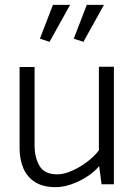

<svg xmlns="http://www.w3.org/2000/svg" viewBox="-20 -762 556 794"><path d="M389 -486V-140Q367 -112 336 -89.5Q305 -67 273.5 -54Q242 -41 217 -41Q164 -41 143.5 -76Q123 -111 123 -161V-485H61V-149Q61 -103 76.5 -66.5Q92 -30 125 -9Q158 12 210 12Q240 12 274 0.5Q308 -11 339 -31Q370 -51 390 -75L400 0H451V-486ZM185 -589 270 -742H199L145 -602ZM325 -589 410 -742H339L285 -602Z"/></svg>

Font: Catamaran Light
Style: Regular
Weight: 300
Designer: Pria Ravichandran
Version: Version 2.000